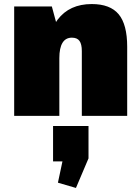

<svg xmlns="http://www.w3.org/2000/svg" viewBox="-20 -572 692 948"><path d="M384 -320Q384 -354 372.5 -370Q361 -386 335 -386Q304 -386 288.5 -360.5Q273 -335 273 -285L206 -210V-250Q206 -398 264.5 -475Q323 -552 433 -552Q524 -552 566 -501.5Q608 -451 608 -341V0H384ZM50 -540H236L273 -403V0H50ZM417 50V210L355 356L266 330L313 109L407 225H242V50Z"/></svg>

Font: Pathway Extreme Condensed Black
Style: Regular
Weight: 900
Width: 3
Version: Version 1.001;gftools[0.9.26]